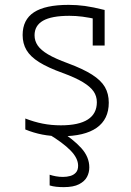

<svg xmlns="http://www.w3.org/2000/svg" viewBox="-20 -550 540 789"><path d="M231 10Q190 10 154 3Q118 -4 84 -18V-63Q120 -49 155.5 -42Q191 -35 230 -35Q304 -35 341 -59Q378 -83 378 -130Q378 -155 364.5 -174.5Q351 -194 320.5 -212.5Q290 -231 238 -250Q177 -272 141 -294.5Q105 -317 89 -344Q73 -371 73 -406Q73 -469 119.5 -499.5Q166 -530 262 -530Q296 -530 329 -525.5Q362 -521 410 -509V-363H361V-503L387 -469Q346 -478 319 -481.5Q292 -485 265 -485Q192 -485 157 -465Q122 -445 122 -405Q122 -382 135 -363Q148 -344 177.5 -326.5Q207 -309 259 -290Q321 -267 358 -243.5Q395 -220 411 -192.5Q427 -165 427 -128Q427 -60 377.5 -25Q328 10 231 10ZM242 219Q226 219 211.5 217.5Q197 216 184 212V168Q196 172 210 174.5Q224 177 239 177Q255 177 269 173Q283 169 292 159Q301 149 301 131Q301 100 269.5 68Q238 36 178 0L222 -15Q281 22 314 58.5Q347 95 347 138Q347 159 337.5 177Q328 195 305 207Q282 219 242 219Z"/></svg>

Font: M PLUS Code Latin Light
Style: Regular
Weight: 300
Designer: Coji Morishita
Foundry: UNDERFOREST DESIGN
Version: Version 1.002; ttfautohint (v1.8.3)